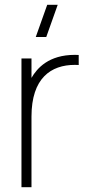

<svg xmlns="http://www.w3.org/2000/svg" viewBox="-20 -785 375 805"><path d="M222 -765H178L130 -630H174ZM310 -554.5C304.5 -555 299.5 -555 294 -555C184 -555 135.5 -499 112 -458.5V-540H70V0H112V-296C112 -458 194 -513 294 -513C299.5 -513 304.5 -513 310 -512.5Z"/></svg>

Font: Vela Sans ExtLt
Style: Regular
Weight: 200
Designer: Principal design: Mikhail Sharanda - project Manrope.
Design modification: Ravid Balaliev
Foundry: Mikhail Sharanda
Version: Version 1.001